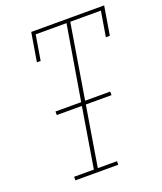

<svg xmlns="http://www.w3.org/2000/svg" viewBox="-136 -824 772 913"><g transform="rotate(-20 250.0 -367.5)"><path d="M87 0V-18H187L237 -322H110V-340H240L303 -717H147L126 -590H107L131 -735H500L476 -590H456L477 -717H322L260 -340H387V-322H257L207 -18H304V0Z"/></g></svg>

Font: Iosevka Curly Slab ThObl
Style: Regular
Weight: 100
Italic angle: -9°
Monospace: yes
Designer: Belleve Invis
Foundry: Belleve Invis
Version: Version 11.0.0; ttfautohint (v1.8.3)